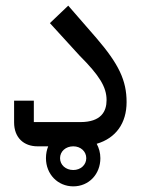

<svg xmlns="http://www.w3.org/2000/svg" viewBox="-20 -519 508 681"><path d="M113 0H151C146 12 143 26 143 42C143 99 185 142 240 142C295 142 336 99 336 42C336 23 331 6 323 -9C391 -29 429 -82 429 -157C429 -234 401 -292 322 -384L222 -499L157 -437L262 -322C333 -251 358 -210 358 -164C358 -124 339 -86 265 -86H100V-162H30V-85C30 -30 65 0 113 0ZM240 84C213 84 193 66 193 42C193 18 213 0 240 0C266 0 286 18 286 42C286 66 266 84 240 84Z"/></svg>

Font: IBM Plex Arabic
Style: Regular
Weight: 400
Designer: Mike Abbink, Paul van der Laan, Pieter van Rosmalen, Wael Morcos, Khajak Apelian
Foundry: Bold Monday
Version: Version 1.0